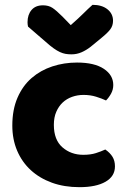

<svg xmlns="http://www.w3.org/2000/svg" viewBox="-20 -760 534 795"><path d="M326 -367Q301 -367 278.5 -359Q256 -351 239.5 -335.5Q223 -320 213 -297Q203 -274 203 -243Q203 -181 238.5 -150Q274 -119 325 -119Q355 -119 377 -126Q399 -133 416 -141Q436 -127 446 -110.5Q456 -94 456 -71Q456 -30 417 -7.5Q378 15 309 15Q246 15 195 -3.5Q144 -22 107.5 -55.5Q71 -89 51 -136Q31 -183 31 -240Q31 -306 52.5 -355.5Q74 -405 111 -437Q148 -469 196.5 -485Q245 -501 299 -501Q371 -501 410 -475Q449 -449 449 -408Q449 -389 440 -372.5Q431 -356 419 -344Q402 -352 378 -359.5Q354 -367 326 -367ZM273 -656Q306 -685 325 -704Q344 -723 363 -740Q402 -740 425 -721.5Q448 -703 448 -674Q448 -654 437 -639Q426 -624 400 -603L355 -566Q337 -552 317.5 -543.5Q298 -535 276 -535Q262 -535 251 -537Q240 -539 228 -544.5Q216 -550 202 -560Q188 -570 170 -586L96 -650Q95 -655 94.5 -659Q94 -663 94 -668Q94 -699 110.5 -718.5Q127 -738 158 -738Q181 -738 197 -727.5Q213 -717 239 -691Z"/></svg>

Font: Baloo Bhai
Style: Regular
Weight: 400
Designer: Supriya Tembe, Noopur Datye and Ek Type
Foundry: Ek Type
Version: Version 1.443;PS 1.000;hotconv 16.6.51;makeotf.lib2.5.65220;